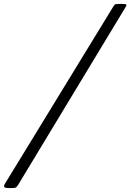

<svg xmlns="http://www.w3.org/2000/svg" viewBox="-81 -800 658 970"><path d="M517 -780H539.5Q554 -780 556.8 -776.8Q559.5 -773.5 554 -765L10.5 134Q4.5 143.5 -0.2 146.8Q-5 150 -20.5 150H-36.5Q-55 150 -59 144.8Q-63 139.5 -56.5 129L489 -763Q494.5 -772.5 498.2 -776.2Q502 -780 517 -780Z"/></svg>

Font: Besley*
Style: Italic
Weight: 400
Italic angle: -13°
Designer: Owen Earl
Foundry: indestructible type*
Version: Version 2.000; ttfautohint (v1.8.3)